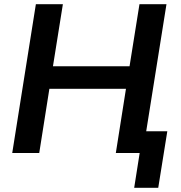

<svg xmlns="http://www.w3.org/2000/svg" viewBox="-20 -725 858 910"><path d="M38 0 150 -705H278L231 -411H594L641 -705H769L673 -103H773L730 165H616L642 0H529L577 -304H214L166 0Z"/></svg>

Font: Nunito Sans
Style: Bold Italic
Weight: 700
Italic angle: -9°
Designer: Vernon Adams
Foundry: Vernon Adams
Version: Version 3.006; ttfautohint (v1.8.3)